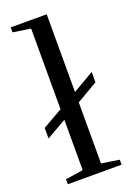

<svg xmlns="http://www.w3.org/2000/svg" viewBox="-136 -746 550 798"><g transform="rotate(-20 139.0 -347.0)"><path d="M9.8 -252.9 98.1 -303.2V-660.2L20 -671.9V-693.8H179.2V-350.1L272.9 -404.8V-358.9L179.2 -304.2V-34.2L257.8 -22V0H20V-22L98.1 -34.2V-256.8L9.8 -206.1Z"/></g></svg>

Font: Tinos
Style: Regular
Weight: 400
Designer: Steve Matteson
Foundry: Monotype Imaging Inc.
Version: Version 1.23